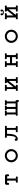

<svg xmlns="http://www.w3.org/2000/svg" viewBox="3595 -4336 810 8040"><g transform="rotate(-90 4000.0 -316.0)"><path d="M722 -383Q723 -366 710.5 -353Q698 -340 680 -340Q662 -340 649.5 -353Q637 -366 638 -383L640 -413Q640 -422 632 -422H553Q544 -422 544 -413V-63Q544 -55 551 -55Q562 -55 571.5 -56.5Q581 -58 590 -58Q607 -58 619 -46Q631 -34 631 -17Q631 1 617.5 13Q604 25 587 24Q555 21 536.5 19.5Q518 18 500 18Q479 18 461 19.5Q443 21 413 24Q396 25 382.5 13Q369 1 369 -17Q369 -34 381.5 -46Q394 -58 410 -58Q418 -58 427.5 -57Q437 -56 447 -55H449Q456 -55 456 -63V-413Q456 -422 447 -422H368Q360 -422 360 -413L362 -383Q363 -366 350.5 -353Q338 -340 320 -340Q302 -340 289.5 -353Q277 -366 278 -383Q280 -400 281 -418Q282 -436 283 -455Q285 -478 301.5 -494.5Q318 -511 341 -511H659Q682 -511 699 -494.5Q716 -478 717 -455Q718 -436 719.5 -418Q721 -400 722 -383Z M1500 -518Q1557 -518 1607 -497Q1657 -476 1695 -439Q1733 -402 1754.5 -352.5Q1776 -303 1776 -247Q1776 -191 1754.5 -141.5Q1733 -92 1695 -55Q1657 -18 1607 3Q1557 24 1500 24Q1443 24 1393 3Q1343 -18 1305 -55Q1267 -92 1245.5 -141.5Q1224 -191 1224 -247Q1224 -303 1245.5 -352.5Q1267 -402 1305 -439Q1343 -476 1393 -497Q1443 -518 1500 -518ZM1500 -59Q1554 -59 1596.5 -84Q1639 -109 1664 -151.5Q1689 -194 1689 -247Q1689 -299 1664 -341.5Q1639 -384 1596 -409.5Q1553 -435 1500 -435Q1447 -435 1404 -410Q1361 -385 1336 -342.5Q1311 -300 1311 -247Q1311 -195 1336 -152Q1361 -109 1404 -84Q1447 -59 1500 -59Z M2699 -60Q2717 -62 2730 -50Q2743 -38 2743 -19Q2743 -1 2730 11Q2717 23 2699 21Q2674 19 2653.5 18Q2633 17 2613 17Q2594 17 2573 18Q2552 19 2526 21Q2508 23 2495 11Q2482 -1 2482 -19Q2482 -36 2493.5 -48Q2505 -60 2521 -60Q2532 -60 2545.5 -59Q2559 -58 2572 -57H2574Q2581 -57 2581 -65V-417Q2581 -426 2572 -426H2427Q2418 -426 2418 -417Q2416 -333 2410.5 -279Q2405 -225 2397 -189.5Q2389 -154 2378 -125Q2359 -74 2328.5 -41Q2298 -8 2264.5 8Q2231 24 2202 24Q2167 24 2143.5 3Q2120 -18 2120 -49Q2120 -72 2136 -88Q2152 -104 2175 -104Q2196 -104 2209.5 -91.5Q2223 -79 2225 -58Q2225 -46 2235 -51Q2260 -63 2278 -85.5Q2296 -108 2308.5 -150Q2321 -192 2327.5 -259.5Q2334 -327 2336 -428Q2336 -437 2329 -437Q2317 -437 2307 -435.5Q2297 -434 2286 -434Q2270 -434 2258 -445.5Q2246 -457 2246 -475Q2246 -492 2257 -503.5Q2268 -515 2284 -515Q2298 -515 2315 -513.5Q2332 -512 2348 -511H2652Q2669 -512 2685.5 -513.5Q2702 -515 2716 -515Q2732 -515 2743 -503.5Q2754 -492 2754 -475Q2754 -457 2742.5 -445.5Q2731 -434 2714 -434Q2705 -434 2694.5 -435Q2684 -436 2673 -437H2671Q2664 -437 2664 -429V-66Q2664 -58 2673 -58Z M3833 25Q3835 43 3823 56Q3811 69 3793 69Q3774 69 3762.5 56Q3751 43 3752 25V23Q3752 15 3744 15H3295Q3276 15 3255.5 17Q3235 19 3217 21Q3199 22 3186 10.5Q3173 -1 3173 -19Q3173 -38 3186 -50Q3199 -62 3217 -60H3219Q3221 -60 3224.5 -62Q3228 -64 3228 -68V-429Q3228 -439 3218 -437H3217Q3199 -436 3186 -447.5Q3173 -459 3173 -477Q3173 -496 3186 -507.5Q3199 -519 3217 -517Q3235 -516 3250 -514.5Q3265 -513 3279 -513Q3293 -513 3308 -514.5Q3323 -516 3341 -517Q3359 -519 3372 -507.5Q3385 -496 3385 -477Q3385 -459 3372 -447.5Q3359 -436 3341 -437Q3336 -438 3330.5 -438.5Q3325 -439 3319 -440H3317Q3310 -440 3310 -432V-76Q3310 -67 3319 -67H3450Q3459 -67 3459 -76V-430Q3459 -439 3451 -439Q3446 -439 3443 -438Q3426 -436 3413 -447.5Q3400 -459 3400 -477Q3400 -496 3413 -507.5Q3426 -519 3443 -517Q3460 -516 3473.5 -514.5Q3487 -513 3500 -513Q3514 -513 3527.5 -514.5Q3541 -516 3557 -517Q3574 -519 3587 -507.5Q3600 -496 3600 -477Q3600 -459 3587 -447.5Q3574 -436 3557 -438Q3556 -438 3554.5 -438.5Q3553 -439 3551 -439Q3541 -439 3541 -430V-76Q3541 -67 3550 -67H3681Q3690 -67 3690 -76V-432Q3690 -440 3683 -440Q3676 -440 3670.5 -439Q3665 -438 3659 -437Q3641 -436 3628 -447.5Q3615 -459 3615 -477Q3615 -496 3628 -507.5Q3641 -519 3659 -517Q3677 -516 3692 -514.5Q3707 -513 3721 -513Q3735 -513 3750 -514.5Q3765 -516 3783 -517Q3801 -519 3814 -507.5Q3827 -496 3827 -477Q3827 -459 3814 -447.5Q3801 -436 3783 -437H3780Q3772 -437 3772 -429V-76Q3772 -67 3781 -67H3793Q3807 -67 3816.5 -57.5Q3826 -48 3827 -34Q3828 -19 3830 -4Q3832 11 3833 25Z M4753 -58Q4770 -58 4782 -46Q4794 -34 4794 -17Q4794 1 4780.5 13Q4767 25 4750 24Q4725 22 4704 20.5Q4683 19 4663 19Q4644 19 4623 20.5Q4602 22 4576 24Q4559 25 4545.5 13Q4532 1 4532 -17Q4532 -35 4545.5 -47.5Q4559 -60 4576 -58Q4587 -57 4598.5 -56Q4610 -55 4622 -54H4624Q4631 -54 4631 -62V-339Q4631 -345 4627.5 -346.5Q4624 -348 4620 -343L4401 -66Q4399 -64 4399 -60Q4399 -56 4405 -56Q4411 -56 4418 -57Q4425 -58 4430 -58Q4447 -58 4459 -46Q4471 -34 4471 -17Q4471 1 4458 13Q4445 25 4427 24Q4403 22 4382 21Q4361 20 4341 20Q4321 20 4300 21Q4279 22 4254 24Q4236 25 4223 13Q4210 1 4210 -17Q4210 -34 4222 -46Q4234 -58 4251 -58Q4257 -58 4265 -57Q4273 -56 4280 -55H4282Q4289 -55 4289 -63V-431Q4289 -439 4282 -439Q4274 -439 4266.5 -437.5Q4259 -436 4251 -436Q4234 -436 4222 -448Q4210 -460 4210 -477Q4210 -495 4223 -507.5Q4236 -520 4254 -518Q4280 -516 4301 -514.5Q4322 -513 4341 -513Q4361 -513 4381.5 -514.5Q4402 -516 4427 -518Q4445 -520 4458 -507.5Q4471 -495 4471 -477Q4471 -459 4458 -447Q4445 -435 4427 -436Q4417 -438 4405 -438.5Q4393 -439 4381 -440H4379Q4372 -440 4372 -432V-177Q4372 -171 4375.5 -169.5Q4379 -168 4383 -173L4583 -426Q4585 -428 4585 -432Q4585 -438 4577 -436H4576Q4559 -435 4545.5 -447Q4532 -459 4532 -477Q4532 -495 4545.5 -507.5Q4559 -520 4576 -518Q4602 -516 4623 -514.5Q4644 -513 4663 -513Q4683 -513 4703.5 -514.5Q4724 -516 4750 -518Q4767 -520 4780.5 -507.5Q4794 -495 4794 -477Q4794 -460 4782 -448Q4770 -436 4753 -436Q4747 -436 4739.5 -437Q4732 -438 4724 -439H4722Q4715 -439 4715 -431V-63Q4715 -55 4723 -55Q4731 -55 4738.5 -56.5Q4746 -58 4753 -58Z M5750 -58Q5767 -58 5779 -46Q5791 -34 5791 -17Q5791 1 5778 13Q5765 25 5747 24Q5719 21 5701 20Q5683 19 5666 19Q5646 19 5628 20Q5610 21 5584 24Q5566 25 5553 13Q5540 1 5540 -17Q5540 -35 5553 -47.5Q5566 -60 5584 -58Q5592 -57 5600.5 -56Q5609 -55 5618 -54H5620Q5627 -54 5627 -62V-207Q5627 -216 5618 -216H5384Q5375 -216 5375 -207V-62Q5375 -54 5382 -54Q5392 -54 5400.5 -55.5Q5409 -57 5417 -58Q5435 -60 5448 -47.5Q5461 -35 5461 -17Q5461 1 5448 13Q5435 25 5418 24Q5390 21 5371.5 20Q5353 19 5336 19Q5316 19 5298.5 20Q5281 21 5254 24Q5237 25 5223.5 13Q5210 1 5210 -17Q5210 -34 5222.5 -46Q5235 -58 5251 -58Q5256 -58 5263.5 -57Q5271 -56 5278 -55H5280Q5287 -55 5287 -64V-431Q5287 -441 5278 -439L5254 -437Q5237 -435 5223.5 -447Q5210 -459 5210 -477Q5210 -495 5223.5 -507.5Q5237 -520 5254 -518Q5283 -515 5301 -514Q5319 -513 5336 -513Q5356 -513 5373.5 -514Q5391 -515 5417 -518Q5435 -520 5448 -507.5Q5461 -495 5461 -477Q5461 -461 5450 -449Q5439 -437 5422 -437Q5414 -437 5404.5 -438Q5395 -439 5384 -440H5382Q5375 -440 5375 -432V-311Q5375 -302 5384 -302H5618Q5627 -302 5627 -311V-432Q5627 -440 5620 -440Q5609 -440 5599.5 -438.5Q5590 -437 5579 -437Q5563 -437 5551.5 -449Q5540 -461 5540 -477Q5540 -495 5553 -507.5Q5566 -520 5584 -518Q5613 -515 5631 -514Q5649 -513 5666 -513Q5686 -513 5703.5 -514Q5721 -515 5747 -518Q5765 -520 5778 -507.5Q5791 -495 5791 -477Q5791 -459 5778 -447Q5765 -435 5747 -437L5723 -439H5721Q5714 -439 5714 -431V-64Q5714 -55 5723 -55Q5731 -55 5737 -56.5Q5743 -58 5750 -58Z M6500 -518Q6557 -518 6607 -497Q6657 -476 6695 -439Q6733 -402 6754.5 -352.5Q6776 -303 6776 -247Q6776 -191 6754.5 -141.5Q6733 -92 6695 -55Q6657 -18 6607 3Q6557 24 6500 24Q6443 24 6393 3Q6343 -18 6305 -55Q6267 -92 6245.5 -141.5Q6224 -191 6224 -247Q6224 -303 6245.5 -352.5Q6267 -402 6305 -439Q6343 -476 6393 -497Q6443 -518 6500 -518ZM6500 -59Q6554 -59 6596.5 -84Q6639 -109 6664 -151.5Q6689 -194 6689 -247Q6689 -299 6664 -341.5Q6639 -384 6596 -409.5Q6553 -435 6500 -435Q6447 -435 6404 -410Q6361 -385 6336 -342.5Q6311 -300 6311 -247Q6311 -195 6336 -152Q6361 -109 6404 -84Q6447 -59 6500 -59Z M7500 -559Q7448 -559 7412.5 -586Q7377 -613 7377 -650Q7377 -660 7380 -669Q7393 -701 7423 -701Q7440 -701 7452.5 -689.5Q7465 -678 7465 -661Q7465 -644 7451 -630Q7443 -623 7448 -618Q7456 -611 7470 -605.5Q7484 -600 7500 -600Q7537 -600 7553 -618Q7555 -620 7555 -622Q7555 -625 7550 -630Q7535 -643 7535 -661Q7535 -678 7547.5 -689.5Q7560 -701 7577 -701Q7607 -701 7620 -669Q7623 -659 7623 -649Q7623 -612 7588 -585.5Q7553 -559 7500 -559ZM7753 -58Q7770 -58 7782 -46Q7794 -34 7794 -17Q7794 1 7780.5 13Q7767 25 7750 24Q7725 22 7704 20.5Q7683 19 7663 19Q7644 19 7623 20.5Q7602 22 7576 24Q7559 25 7545.5 13Q7532 1 7532 -17Q7532 -35 7545.5 -47.5Q7559 -60 7576 -58Q7587 -57 7598.5 -56Q7610 -55 7622 -54H7624Q7631 -54 7631 -62V-339Q7631 -345 7627.5 -346.5Q7624 -348 7620 -343L7401 -66Q7399 -64 7399 -60Q7399 -56 7405 -56Q7411 -56 7418 -57Q7425 -58 7430 -58Q7447 -58 7459 -46Q7471 -34 7471 -17Q7471 1 7458 13Q7445 25 7427 24Q7403 22 7382 21Q7361 20 7341 20Q7321 20 7300 21Q7279 22 7254 24Q7236 25 7223 13Q7210 1 7210 -17Q7210 -34 7222 -46Q7234 -58 7251 -58Q7257 -58 7265 -57Q7273 -56 7280 -55H7282Q7289 -55 7289 -63V-431Q7289 -439 7282 -439Q7274 -439 7266.5 -437.5Q7259 -436 7251 -436Q7234 -436 7222 -448Q7210 -460 7210 -477Q7210 -495 7223 -507.5Q7236 -520 7254 -518Q7280 -516 7301 -514.5Q7322 -513 7341 -513Q7361 -513 7381.5 -514.5Q7402 -516 7427 -518Q7445 -520 7458 -507.5Q7471 -495 7471 -477Q7471 -459 7458 -447Q7445 -435 7427 -436Q7417 -438 7405 -438.5Q7393 -439 7381 -440H7379Q7372 -440 7372 -432V-177Q7372 -171 7375.5 -169.5Q7379 -168 7383 -173L7583 -426Q7585 -428 7585 -432Q7585 -438 7577 -436H7576Q7559 -435 7545.5 -447Q7532 -459 7532 -477Q7532 -495 7545.5 -507.5Q7559 -520 7576 -518Q7602 -516 7623 -514.5Q7644 -513 7663 -513Q7683 -513 7703.5 -514.5Q7724 -516 7750 -518Q7767 -520 7780.5 -507.5Q7794 -495 7794 -477Q7794 -460 7782 -448Q7770 -436 7753 -436Q7747 -436 7739.5 -437Q7732 -438 7724 -439H7722Q7715 -439 7715 -431V-63Q7715 -55 7723 -55Q7731 -55 7738.5 -56.5Q7746 -58 7753 -58Z"/></g></svg>

Font: Kiwi Maru Medium
Style: Regular
Weight: 500
Designer: Hiroki-Chan
Version: Version 1.100